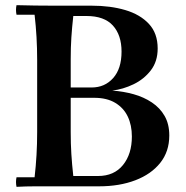

<svg xmlns="http://www.w3.org/2000/svg" viewBox="-20 -722 721 744"><path d="M415 -371Q458 -368 497.5 -357Q537 -346 568.5 -325Q600 -304 618 -272.5Q636 -241 636 -197Q636 -135 601 -91Q566 -47 504.5 -23.5Q443 0 364 0H189Q155 0 117 0Q79 0 44 2Q40 -17 44 -35H114Q119 -78 121.5 -121.5Q124 -165 124 -210V-490Q124 -535 121.5 -578.5Q119 -622 114 -665H44Q40 -684 44 -702Q79 -701 117 -700.5Q155 -700 189 -700H335Q408 -700 465.5 -683Q523 -666 557 -629.5Q591 -593 591 -534Q591 -484 564.5 -449.5Q538 -415 497.5 -395.5Q457 -376 415 -371ZM264 -40H360Q422 -40 456.5 -82.5Q491 -125 491 -193Q491 -237 475 -270.5Q459 -304 426.5 -323.5Q394 -343 345 -343H192V-383H335Q386 -383 418.5 -419.5Q451 -456 451 -522Q451 -586 417.5 -623Q384 -660 315 -660H264Q259 -615 256.5 -576.5Q254 -538 254 -493V-210Q254 -165 256.5 -125Q259 -85 264 -40Z"/></svg>

Font: Poltawski Nowy SemiBold
Style: Regular
Weight: 600
Version: Version 1.001;gftools[0.9.25]